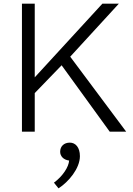

<svg xmlns="http://www.w3.org/2000/svg" viewBox="-20 -720 730 1050"><path d="M630 -700H540L170 -297V-700H100V0H170V-211L317 -363L580 0H670L364 -410ZM362 60C330 60 309 80 309 110C309 133 326 154 358 158C356 192 324 243 275 279L300 310C355 275 417 201 417 134C417 86 393 60 362 60Z"/></svg>

Font: Gully Light
Style: Regular
Weight: 300
Designer: jaikishan Patel
Foundry: MagicType
Version: Version 1.000;Glyphs 3.2 (3242)